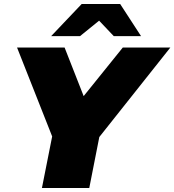

<svg xmlns="http://www.w3.org/2000/svg" viewBox="-20 -937 869 957"><path d="M189 0 240 -257 65 -700H302L397 -458L592 -700H829L475 -254L425 0ZM235 -757 387 -917H579L683 -757H547L474 -834L379 -757Z"/></svg>

Font: Montserrat Black
Style: Italic
Weight: 900
Italic angle: -11.3°
Designer: Julieta Ulanovsky
Foundry: Julieta Ulanovsky
Version: Version 9.000; ttfautohint (v1.8.4.7-5d5b)